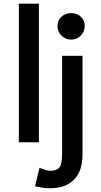

<svg xmlns="http://www.w3.org/2000/svg" viewBox="-20 -755 537 1019"><path d="M80.1 -735.4Q106.4 -735.4 186.5 -735.4Q186.5 -550.8 186.5 0Q160.2 0 80.1 0Q80.1 -183.6 80.1 -735.4ZM166 233.4Q171.9 209 189.5 135.7Q205.1 141.6 219.7 146.5Q235.4 151.4 248 151.4Q281.2 151.4 295.9 132.8Q309.6 115.2 309.6 59.6Q309.6 -113.3 309.6 -459Q336.9 -459 418 -459Q418 -328.1 418 65.4Q418 152.3 373 198.2Q328.1 244.1 246.1 244.1Q209 244.1 166 233.4ZM305.7 -566.4Q285.2 -586.9 285.2 -618.2Q285.2 -646.5 305.7 -666Q327.1 -685.5 358.4 -685.5Q387.7 -685.5 409.2 -666Q429.7 -646.5 429.7 -618.2Q429.7 -586.9 409.2 -566.4Q388.7 -544.9 358.4 -544.9Q327.1 -544.9 305.7 -566.4Z"/></svg>

Font: Alata=Ham
Style: Regular
Weight: 400
Designer: Spyros Zevelakis, Eben Sorkin
Version: Version 1.004